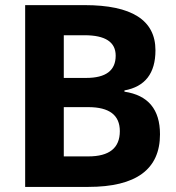

<svg xmlns="http://www.w3.org/2000/svg" viewBox="-20 -734 690 754"><path d="M78.8 0V-713.9H312.1Q590.5 -713.9 590.5 -536.5Q590.5 -401 468.7 -378.9V-374Q608.3 -353.2 608.3 -206.6Q608.3 0 326.8 0ZM230.5 -119.8H326.8Q450.6 -119.8 450.6 -219Q450.6 -313.3 326.8 -313.3H230.5ZM230.5 -428H318.6Q434.3 -428 434.3 -515.4Q434.3 -595.6 312.1 -595.6H230.5Z"/></svg>

Font: Nokora
Style: Regular
Weight: 400
Designer: Danh Hong
Foundry: Danh Hong
Version: Version 9.000